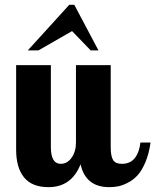

<svg xmlns="http://www.w3.org/2000/svg" viewBox="-20 -770 644 796"><path d="M294.9 -500H439V-160.2Q439 -122.1 449 -106.4Q459 -90.8 484.9 -90.8Q520.5 -90.8 539.3 -115.2Q558.1 -139.6 562 -179.2H604Q597.7 -132.3 582.8 -97.4Q567.9 -62.5 550.5 -43.5Q533.2 -24.4 510.5 -12.7Q487.8 -1 470.2 2.4Q452.6 5.9 433.1 5.9Q335 5.9 314 -88.9Q276.4 5.9 181.2 5.9Q112.3 5.9 79.6 -34.7Q46.9 -75.2 46.9 -148.9V-500H190.9V-160.2Q190.9 -90.8 231.9 -90.8Q258.8 -90.8 276.9 -116.2Q294.9 -141.6 294.9 -179.2ZM388.2 -561H356L278.8 -641.1L139.2 -561H95.2L267.1 -750H288.1Z"/></svg>

Font: Lobster Two
Style: Bold
Weight: 700
Designer: Pablo Impallari
Foundry: Pablo Impallari. www.impallari.com
Version: Version 1.006